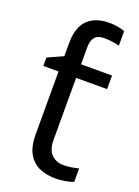

<svg xmlns="http://www.w3.org/2000/svg" viewBox="-147 -829 656 903"><g transform="rotate(20 180.5 -377.5)"><path d="M240 -765Q263 -765 283.5 -761Q304 -757 317 -752V-679Q308 -682 285.5 -685.5Q263 -689 240 -689Q209 -689 194.5 -672Q180 -655 180 -621V-536H335V-468H180V-158Q180 -109 203.5 -85.5Q227 -62 264 -62Q284 -62 305 -65.5Q326 -69 339 -73V-6Q325 1 299 5.5Q273 10 249 10Q207 10 171.5 -4.5Q136 -19 114 -55Q92 -91 92 -156V-468H16V-510L93 -545V-611Q93 -661 109 -695Q125 -729 158 -747Q191 -765 240 -765Z"/></g></svg>

Font: hexlkorean05
Style: Book
Weight: 400
Designer: Jelle Bosma - Monotype Design Team
Foundry: Monotype Imaging Inc.
Version: Version 2.003